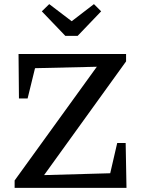

<svg xmlns="http://www.w3.org/2000/svg" viewBox="-20 -912 693 932"><path d="M51 0V-36L450 -588L150 -581L114 -434H72L70 -650H592V-614L194 -62L515 -71L549 -218H590L594 0ZM297 -738 183 -857 219 -892 328 -809 436 -892 471 -857 357 -738Z"/></svg>

Font: Piazzolla Medium
Style: Regular
Weight: 500
Designer: Juan Pablo del Peral
Foundry: Huerta Tipografica
Version: Version 1.330